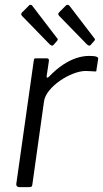

<svg xmlns="http://www.w3.org/2000/svg" viewBox="-20 -770 424 790"><path d="M59 0Q53 0 49.5 -4Q46 -8 47 -13L119 -521Q120 -527 121.5 -528.5Q123 -530 128 -530H172Q177 -530 179.5 -527.5Q182 -525 181 -518L172 -457Q171 -451 174 -450.5Q177 -450 181 -454Q212 -486 240.5 -504.5Q269 -523 295.5 -531.5Q322 -540 347 -540Q367 -540 376 -537Q385 -534 384 -528L377 -483Q377 -478 376 -477Q375 -476 372 -476Q364 -476 354.5 -477Q345 -478 333 -478Q310 -478 281.5 -467Q253 -456 227 -438Q201 -420 182.5 -397.5Q164 -375 161 -352L113 -10Q112 -4 109.5 -2Q107 0 100 0H59ZM100 -748Q102 -751 107 -750Q112 -749 113 -746L214 -614Q217 -612 217.5 -609Q218 -606 215 -602L200 -585Q196 -581 192.5 -582.5Q189 -584 185 -587L74 -701Q63 -710 70 -718ZM252 -748Q255 -751 259.5 -750Q264 -749 266 -746L367 -614Q370 -612 370.5 -608.5Q371 -605 368 -602L353 -585Q349 -581 345.5 -582.5Q342 -584 338 -587L227 -701Q215 -711 223 -719Z"/></svg>

Font: Libre Franklin Thin Light
Style: Italic
Weight: 300
Italic angle: -8°
Version: Version 3.000